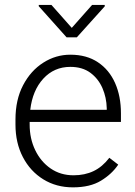

<svg xmlns="http://www.w3.org/2000/svg" viewBox="-20 -764 557 793"><path d="M281.2 9.8Q212.4 9.8 158.7 -23.4Q105 -56.6 74.5 -115.2Q43.9 -173.8 43.9 -249.5V-270.5Q43.9 -352.1 75.4 -412.1Q106.9 -472.2 158.7 -505.1Q210.4 -538.1 270.5 -538.1Q337.9 -538.1 384.5 -506.8Q431.2 -475.6 455.3 -421.1Q479.5 -366.7 479.5 -295.9V-260.3H102.5V-249.5Q102.5 -191.4 125.5 -143.8Q148.4 -96.2 189.2 -68.1Q230 -40 283.7 -40Q330.1 -40 366.5 -57.4Q402.8 -74.7 431.6 -112.3L468.3 -84Q442.4 -45.4 397.2 -17.8Q352.1 9.8 281.2 9.8ZM270.5 -487.8Q203.6 -487.8 158.9 -439.2Q114.3 -390.6 105 -310.5H420.9V-316.9Q419.9 -361.3 403.1 -400.1Q386.2 -439 353.3 -463.4Q320.3 -487.8 270.5 -487.8ZM192.4 -743.7 276.4 -648.9 360.4 -743.7H412.6V-737.8L297.4 -609.9H254.9L140.1 -738.3V-743.7Z"/></svg>

Font: Vazirmatn UI FD ExtraLight
Style: Regular
Weight: 200
Designer: Saber Rastikerdar
Foundry: Saber Rastikerdar
Version: Version 33.003